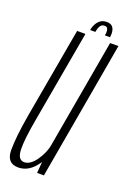

<svg xmlns="http://www.w3.org/2000/svg" viewBox="-137 -724 533 781"><g transform="rotate(20 129.5 -334.0)"><path d="M128 0H157.5L262.5 -598H226.5L133.5 -70ZM119.5 -598.5H83.5L14 -206.5Q-3 -108.5 -2.8 -51.5Q-2.5 5.5 47.5 5.5Q88.5 5.5 119.2 -31.5Q150 -68.5 158 -112.5L144.5 -130Q138 -92 113.8 -57.5Q89.5 -23 63.5 -23Q35.5 -23 34 -66.8Q32.5 -110.5 49.5 -203.5ZM185 -674Q169.5 -674 159 -667Q148.5 -660 141.5 -647.5Q134.5 -635 132 -620H154.5Q156.5 -632.5 160.2 -640.8Q164 -649 168.8 -652.8Q173.5 -656.5 182 -656.5Q189 -656.5 192.5 -653Q196 -649.5 197.2 -641.2Q198.5 -633 196 -620H218Q220.5 -635 218 -647.5Q215.5 -660 207.8 -667Q200 -674 185 -674Z"/></g></svg>

Font: Anybody ExtraCondensed ExtraLight
Style: Italic
Weight: 250
Width: 2
Italic angle: -10°
Version: Version 1.113;gftools[0.9.25]